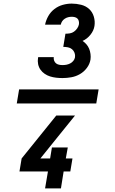

<svg xmlns="http://www.w3.org/2000/svg" viewBox="-20 -875 640 1065"><path d="M327 -442Q309 -442 291.5 -444Q274 -446 258 -451Q242 -456 228 -465.5Q214 -475 204.5 -488.5Q195 -502 191.5 -519Q188 -536 191 -554Q191 -555 191.5 -556Q192 -557 192 -558H279Q279 -558 278.5 -557.5Q278 -557 278 -557Q277 -547 280.5 -538Q284 -529 291 -523.5Q298 -518 307.5 -516Q317 -514 327 -514Q338 -514 348.5 -516Q359 -518 369 -523Q379 -528 386.5 -537Q394 -546 396 -557Q398 -570 393.5 -582Q389 -594 379.5 -602Q370 -610 357 -612.5Q344 -615 331 -615L343 -688Q355 -688 367.5 -690Q380 -692 390.5 -699.5Q401 -707 408.5 -718Q416 -729 418 -741Q419 -750 417 -758.5Q415 -767 409 -772.5Q403 -778 394.5 -780Q386 -782 378 -782Q368 -782 358 -779.5Q348 -777 339 -771Q330 -765 324.5 -756.5Q319 -748 317 -738H230Q235 -763 248 -786Q261 -809 282 -825Q303 -841 328 -848Q353 -855 378 -855Q404 -855 430 -848.5Q456 -842 474.5 -825Q493 -808 500.5 -782.5Q508 -757 504 -731Q500 -705 481.5 -682Q463 -659 438 -648Q450 -640 459.5 -629Q469 -618 474.5 -604.5Q480 -591 482 -575.5Q484 -560 482 -545Q478 -520 462 -498.5Q446 -477 423.5 -464Q401 -451 376 -446.5Q351 -442 327 -442ZM230 170 246 76H88L100 4L292 -234H396L295 -109L204 4H258L268 -57H356L345 4H382L370 76H333L318 170ZM73 -301 86 -379H527L514 -301Z"/></svg>

Font: Iosevka Curly XBdEx
Style: Italic
Weight: 800
Width: 7
Italic angle: -9°
Monospace: yes
Designer: Belleve Invis
Foundry: Belleve Invis
Version: Version 11.1.0; ttfautohint (v1.8.3)